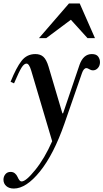

<svg xmlns="http://www.w3.org/2000/svg" viewBox="-41 -774 597 1108"><path d="M432 -352 331 -61Q269 117 189.5 215.5Q110 314 39 314Q11 314 -5 299.5Q-21 285 -21 263Q-21 245 -10 231.5Q1 218 20 218Q35 218 45 226.5Q55 235 59.5 245.5Q64 256 70 264.5Q76 273 84 273Q109 273 163 206Q217 139 260 41L139 -367Q127 -407 112 -407Q98 -407 83.5 -384Q69 -361 40 -293L20 -302Q53 -384 83.5 -423Q114 -462 163 -462Q192 -462 209.5 -446Q227 -430 239 -390L319 -120H323L418 -400Q440 -462 489 -462Q515 -462 525.5 -447.5Q536 -433 536 -415Q536 -395 524 -381.5Q512 -368 495 -368Q485 -368 474.5 -374.5Q464 -381 458 -381Q442 -381 432 -352ZM507 -554H464L368 -660L226 -554H184L357 -754H419Z"/></svg>

Font: Libre Bodoni
Style: Italic
Weight: 400
Italic angle: -13°
Designer: Pablo Impallari, Rodrigo Fuenzalida
Foundry: Pablo Impallari, Rodrigo Fuenzalida
Version: Version 1.001